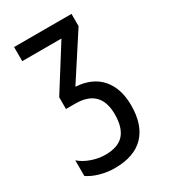

<svg xmlns="http://www.w3.org/2000/svg" viewBox="-180 -800 786 895"><g transform="rotate(-30 213.5 -352.0)"><path d="M353 -648 199 -411Q288 -405 334.5 -351Q381 -297 381 -206Q381 -101 327.5 -45.5Q274 10 169 10Q130 10 91 -1Q52 -12 27 -30V-114Q52 -92 89 -79Q126 -66 162 -66Q231 -66 262.5 -101.5Q294 -137 294 -208Q294 -343 159 -343H109V-406L255 -638H44V-714H353Z"/></g></svg>

Font: Noto Sans UI Cond
Style: Regular
Weight: 400
Width: 3
Designer: Monotype Design Team
Foundry: Monotype Imaging Inc.
Version: Version 1.001